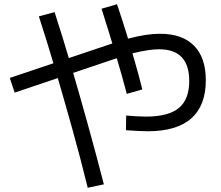

<svg xmlns="http://www.w3.org/2000/svg" viewBox="-20 -819 1040 904"><path d="M676 -201Q654 -201 627 -202.5Q600 -204 573 -206L574 -275Q598 -273 622.5 -271.5Q647 -270 667 -270Q773 -270 822 -310.5Q871 -351 871 -438Q871 -587 729 -587Q706 -587 675 -582.5Q644 -578 605 -568Q566 -558 515 -540L49 -383L26 -452L493 -609Q544 -627 586.5 -638Q629 -649 665 -654.5Q701 -660 733 -660Q838 -660 893.5 -604Q949 -548 949 -441Q949 -322 880.5 -261.5Q812 -201 676 -201ZM393 65Q359 -74 320 -213.5Q281 -353 241.5 -487.5Q202 -622 163 -742L237 -762Q276 -642 315.5 -507Q355 -372 394 -231.5Q433 -91 469 49ZM577 -377Q556 -458 525 -561.5Q494 -665 458 -778L531 -799Q553 -734 574.5 -664.5Q596 -595 615.5 -527Q635 -459 650 -398Z"/></svg>

Font: M PLUS 1 Thin
Style: Regular
Weight: 400
Version: Version 1.001